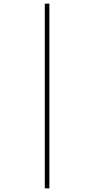

<svg xmlns="http://www.w3.org/2000/svg" viewBox="-20 -782 517 1050"><path d="M225 -762V248H250V-762Z"/></svg>

Font: Noto Sans Georgian SemiCondensed Thin
Style: Regular
Weight: 100
Width: 4
Designer: Monotype Design Team, Akaki Razmadze
Foundry: Google LLC
Version: Version 2.005